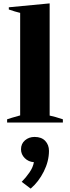

<svg xmlns="http://www.w3.org/2000/svg" viewBox="-20 -723 413 1133"><path d="M22 -19Q41 -26 99 -42V-647Q69 -654 32 -667V-680L273 -703V-41Q303 -35 351 -19V0H22ZM108 350Q133 325 154 294.5Q175 264 180 234Q148 232 126 210Q104 188 104 158Q104 125 127.5 105Q151 85 184 85Q225 85 247 108.5Q269 132 269 167Q269 228 238.5 289Q208 350 161 390Z"/></svg>

Font: Trirong ExtraBold
Style: Regular
Weight: 800
Designer: Katatrad Team
Foundry: CadsonDemak
Version: Version 1.001